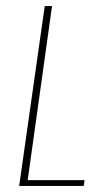

<svg xmlns="http://www.w3.org/2000/svg" viewBox="-20 -611 336 631"><path d="M43 0 127 -591H151L71 -19H258L255 0Z"/></svg>

Font: Alumni Sans Thin Thin
Style: Italic
Weight: 250
Italic angle: -8°
Version: Version 1.016